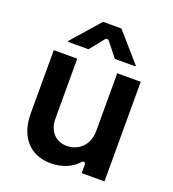

<svg xmlns="http://www.w3.org/2000/svg" viewBox="-140 -875 888 988"><g transform="rotate(20 304.0 -381.0)"><path d="M376.8 -610.8H489.3V-615.8L355.1 -769.2H254.6L120 -615.8V-610.8H232.6L294.4 -688.6C299.7 -695.7 309.3 -695.7 315 -688.6ZM413.7 -229.4C413.7 -146.3 354.4 -105.1 297.6 -105.1C235.8 -105.1 194.6 -148.8 194.6 -218V-545.5H66.1V-198.2C66.1 -67.1 140.6 7.1 247.9 7.1C316.1 7.1 366.1 -18.1 398.1 -54.3C405.2 -62.1 417.6 -58.2 417.6 -47.9V0H542.3V-545.5H413.7Z"/></g></svg>

Font: RA Gorm Semi Bold
Style: Regular
Weight: 600
Designer: Rasmus Andersson
Foundry: rsms
Version: Version 3.000;hotconv 1.0.109;makeotfexe 2.5.65596